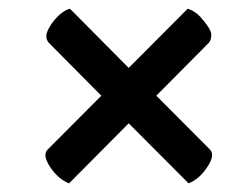

<svg xmlns="http://www.w3.org/2000/svg" viewBox="-20 -589 578 445"><path d="M140.1 -164.1Q115.7 -173.3 96.7 -201.2Q77.6 -229.5 90.3 -242.2L214.8 -367.2L92.8 -490.2Q87.4 -496.6 87.4 -504.6Q87.4 -512.7 93 -523.2Q98.6 -533.7 106.4 -543Q124.5 -564 142.1 -568.8L278.3 -431.6L415 -568.8Q432.6 -563.5 445.8 -548.3Q469.7 -521 469.7 -508.8Q469.7 -496.6 464.4 -490.2L342.3 -367.2L466.8 -242.2Q479 -229 460 -201.2Q441.4 -173.3 417 -164.1L278.3 -303.2Z"/></svg>

Font: Quando
Style: Regular
Weight: 400
Version: Version 1.002